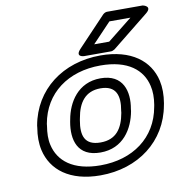

<svg xmlns="http://www.w3.org/2000/svg" viewBox="-88 -856 911 972"><g transform="rotate(-10 367.5 -370.0)"><path d="M446 -513C588 -513 660 -451 679 -367C686 -338 686 -305 680 -269L678 -259C651 -105 526 -15 360 -15C218 -15 146 -77 127 -161C120 -190 121 -223 127 -259L128 -269C155 -423 280 -513 446 -513ZM728 -259 730 -269C737 -311 737 -349 729 -385C705 -490 613 -563 455 -563C261 -563 110 -449 78 -269L77 -259C70 -217 70 -179 78 -143C102 -38 193 35 351 35C545 35 696 -79 728 -259ZM560 -269C576 -357 552 -449 435 -449C319 -449 263 -356 248 -269L246 -259C230 -169 252 -79 371 -79C488 -79 543 -170 559 -259ZM510 -269 509 -259C495 -181 461 -129 380 -129C298 -129 282 -181 296 -259L298 -269C311 -345 347 -399 426 -399C506 -399 524 -346 510 -269ZM530 -725H638L511 -624H434ZM526 -775C520 -775 511 -771 505 -765L362 -614C325 -575 374 -574 374 -574H512C517 -574 525 -577 531 -581L719 -732C760 -765 710 -775 710 -775Z"/></g></svg>

Font: Asimov
Style: XWidOuIt
Weight: 500
Designer: Google
Version: Version 2.000980; 2014